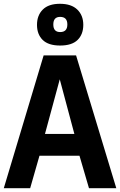

<svg xmlns="http://www.w3.org/2000/svg" viewBox="-27 -992 633 1012"><path d="M586 0H442L392 -171H181L132 0H-7L203 -700H374ZM365 -286 288 -574 210 -286ZM198.5 -941.5Q229 -972 289 -972Q349 -972 380.5 -941.5Q412 -911 412 -861Q412 -811 382 -781.5Q352 -752 290 -752Q228 -752 198 -781.5Q168 -811 168 -861Q168 -911 198.5 -941.5ZM290 -903Q254 -903 254 -863Q254 -823 290 -823Q328 -823 328 -863Q328 -903 290 -903Z"/></svg>

Font: Gudea
Style: Bold
Weight: 700
Designer: Agustina Mingote
Foundry: Agustina Mingote
Version: Version 1.002